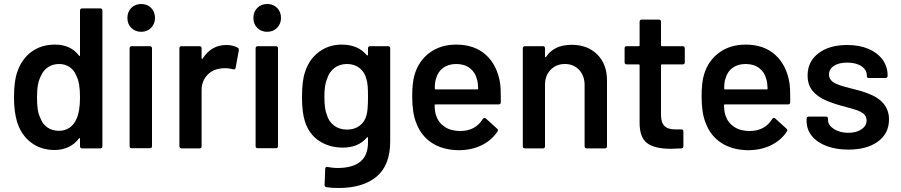

<svg xmlns="http://www.w3.org/2000/svg" viewBox="-20 -742 4503 960"><path d="M65 -134Q50 -184 50 -256Q50 -336 66 -381Q87 -445 136 -482Q185 -519 256 -519Q294 -519 324.5 -505Q355 -491 375 -464Q380 -459 380 -466V-689Q380 -700 391 -700H481Q492 -700 492 -689V-11Q492 0 481 0H391Q380 0 380 -11V-49Q380 -51 378.5 -51.5Q377 -52 375 -50Q354 -22 323 -7Q292 8 253 8Q184 8 134.5 -30Q85 -68 65 -134ZM183 -149Q194 -120 218 -104Q242 -88 275 -88Q306 -88 328.5 -104Q351 -120 363 -149Q380 -186 380 -255Q380 -294 375.5 -319.5Q371 -345 361 -365Q350 -392 327.5 -407Q305 -422 276 -422Q245 -422 221.5 -407Q198 -392 186 -365Q175 -345 170 -319.5Q165 -294 165 -255Q165 -217 169 -193Q173 -169 183 -149Z M628 -11V-500Q628 -511 639 -511H729Q740 -511 740 -500V-11Q740 -1 729 -1H639Q628 -1 628 -11ZM686 -722Q716 -722 735.5 -702.5Q755 -683 755 -652Q755 -623 735.5 -603Q716 -583 686 -583Q656 -583 636.5 -602.5Q617 -622 617 -652Q617 -683 636.5 -702.5Q656 -722 686 -722Z M877 -11V-500Q877 -511 888 -511H978Q988 -511 988 -500V-451Q988 -448 989.5 -447.5Q991 -447 993 -449Q1037 -517 1111 -517Q1144 -517 1168 -504Q1176 -499 1174 -490L1158 -402Q1155 -392 1144 -396Q1126 -401 1107 -401Q1063 -401 1037 -384Q1014 -369 1001 -345.5Q988 -322 988 -292V-11Q988 0 978 0H888Q877 0 877 -11Z M1258 -11V-500Q1258 -511 1269 -511H1359Q1370 -511 1370 -500V-11Q1370 -1 1359 -1H1269Q1258 -1 1258 -11ZM1316 -722Q1346 -722 1365.5 -702.5Q1385 -683 1385 -652Q1385 -623 1365.5 -603Q1346 -583 1316 -583Q1286 -583 1266.5 -602.5Q1247 -622 1247 -652Q1247 -683 1266.5 -702.5Q1286 -722 1316 -722Z M1613 194Q1603 193 1603 182L1606 103Q1606 91 1618 93Q1646 98 1666 98Q1743 98 1781.5 66.5Q1820 35 1820 -31V-53Q1820 -56 1818 -56Q1816 -56 1814 -54Q1772 -4 1694 -4Q1626 -4 1575 -38Q1524 -72 1504 -137Q1490 -182 1490 -257Q1490 -341 1506 -384Q1526 -446 1575 -482.5Q1624 -519 1689 -519Q1770 -519 1814 -466Q1816 -464 1818 -465Q1820 -466 1820 -468V-500Q1820 -511 1830 -511H1920Q1931 -511 1931 -500V-35Q1931 84 1863 141Q1795 198 1673 198Q1638 198 1613 194ZM1614 -169Q1623 -135 1650 -114.5Q1677 -94 1715 -94Q1753 -94 1779 -114Q1805 -134 1813 -168Q1820 -193 1820 -258Q1820 -291 1818.5 -310.5Q1817 -330 1812 -347Q1804 -381 1778 -401.5Q1752 -422 1715 -422Q1678 -422 1652 -402Q1626 -382 1615 -347Q1602 -318 1602 -258Q1602 -196 1614 -169Z M2061 -128Q2041 -177 2041 -260Q2041 -330 2053 -369Q2074 -439 2129 -479Q2184 -519 2261 -519Q2353 -519 2410 -467Q2467 -415 2481 -323Q2484 -305 2484 -253V-231Q2484 -220 2473 -220H2158Q2153 -220 2153 -216Q2154 -181 2161 -163Q2173 -128 2204 -107.5Q2235 -87 2281 -87Q2357 -87 2394 -147Q2402 -157 2410 -149L2465 -99Q2469 -96 2469.5 -92Q2470 -88 2467 -84Q2438 -40 2387.5 -15.5Q2337 9 2273 9Q2194 8 2139.5 -27.5Q2085 -63 2061 -128ZM2158 -295H2367Q2371 -295 2371 -299Q2370 -328 2365 -345Q2356 -381 2329 -401.5Q2302 -422 2261 -422Q2222 -422 2195.5 -402.5Q2169 -383 2160 -348Q2154 -332 2154 -300Q2154 -295 2158 -295Z M2594 -11V-500Q2594 -511 2605 -511H2695Q2705 -511 2705 -500V-459Q2705 -457 2707 -456Q2709 -455 2710 -457Q2750 -518 2838 -518Q2918 -518 2966.5 -469.5Q3015 -421 3015 -340V-11Q3015 0 3004 0H2914Q2903 0 2903 -11V-317Q2903 -363 2875.5 -392.5Q2848 -422 2805 -422Q2761 -422 2733 -393Q2705 -364 2705 -318V-11Q2705 0 2695 0H2605Q2594 0 2594 -11Z M3178 -127V-416Q3178 -420 3173 -420H3114Q3103 -420 3103 -431V-500Q3103 -511 3114 -511H3173Q3178 -511 3178 -515V-633Q3178 -644 3189 -644H3274Q3285 -644 3285 -633V-515Q3285 -511 3290 -511H3393Q3404 -511 3404 -500V-431Q3404 -420 3393 -420H3290Q3285 -420 3285 -416V-169Q3285 -130 3302 -112.5Q3319 -95 3356 -95H3386Q3397 -95 3397 -84V-11Q3397 0 3386 0Q3350 2 3335 2Q3253 2 3215.5 -26.5Q3178 -55 3178 -127Z M3508 -128Q3488 -177 3488 -260Q3488 -330 3500 -369Q3521 -439 3576 -479Q3631 -519 3708 -519Q3800 -519 3857 -467Q3914 -415 3928 -323Q3931 -305 3931 -253V-231Q3931 -220 3920 -220H3605Q3600 -220 3600 -216Q3601 -181 3608 -163Q3620 -128 3651 -107.5Q3682 -87 3728 -87Q3804 -87 3841 -147Q3849 -157 3857 -149L3912 -99Q3916 -96 3916.5 -92Q3917 -88 3914 -84Q3885 -40 3834.5 -15.5Q3784 9 3720 9Q3641 8 3586.5 -27.5Q3532 -63 3508 -128ZM3605 -295H3814Q3818 -295 3818 -299Q3817 -328 3812 -345Q3803 -381 3776 -401.5Q3749 -422 3708 -422Q3669 -422 3642.5 -402.5Q3616 -383 3607 -348Q3601 -332 3601 -300Q3601 -295 3605 -295Z M4013 -137V-148Q4013 -159 4024 -159H4109Q4120 -159 4120 -148V-142Q4120 -116 4149.5 -97Q4179 -78 4221 -78Q4262 -78 4287.5 -95.5Q4313 -113 4313 -140Q4313 -161 4297 -174Q4284 -184 4266 -190.5Q4248 -197 4210 -207Q4149 -223 4114 -238Q4068 -257 4043 -287.5Q4018 -318 4018 -365Q4018 -434 4072 -475.5Q4126 -517 4216 -517Q4277 -517 4322.5 -497.5Q4368 -478 4393 -443.5Q4418 -409 4418 -366V-363Q4418 -352 4407 -352H4324Q4314 -352 4314 -363V-366Q4314 -393 4287 -411Q4260 -429 4216 -429Q4175 -429 4150 -413Q4125 -397 4125 -369Q4125 -337 4166 -321Q4183 -313 4231 -301Q4287 -288 4319 -275Q4425 -236 4425 -145Q4425 -75 4370 -34.5Q4315 6 4222 6Q4160 6 4112.5 -12Q4065 -30 4039 -62.5Q4013 -95 4013 -137Z"/></svg>

Font: Barlow GEO Semi Bold
Style: Regular
Weight: 600
Designer: Jeremy Tribby
Foundry: Tribby Type
Version: Version 1.408